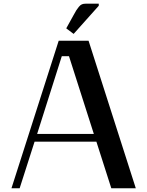

<svg xmlns="http://www.w3.org/2000/svg" viewBox="-20 -1010 790 1030"><path d="M509.8 -979 375 -828.1 335.4 -857.9 374 -927.7Q385.3 -947.8 389.6 -955.1Q394 -962.4 402.6 -972.9Q411.1 -983.4 419.4 -986.8Q427.7 -990.2 439 -990.2H509.8ZM294.9 -791.5H455.1L708.5 0H577.1L497.1 -250H165.5L85.4 0H41.5ZM311.5 -708.5 179.2 -291.5H483.4L350.1 -708.5Z"/></svg>

Font: Resagnicto
Style: Bold
Weight: 700
Version: Version 0.9991